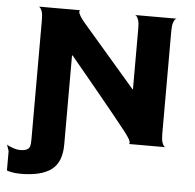

<svg xmlns="http://www.w3.org/2000/svg" viewBox="-104 -656 905 893"><g transform="rotate(5 348.0 -209.5)"><path d="M686 0H514Q519 0 516.5 -12Q514 -24 484 -62Q444 -113 347.5 -230.5Q251 -348 218 -387H215V-60V-1V0V29Q215 111 168 146.5Q121 182 24 182Q-2 182 -21 177.5Q-40 173 -40 172V82L-50 52Q-48 54 -38.5 58.5Q-29 63 -15 67.5Q-1 72 12 72Q35 72 45.5 65.5Q56 59 58.5 49Q61 39 61 18V0V-1V-60V-540Q61 -566 56.5 -579Q52 -592 46 -597Q40 -602 40 -600H236Q235 -600 233 -598.5Q231 -597 231 -593Q231 -577 265 -538L509 -255H511V-540Q511 -566 506.5 -579Q502 -592 496 -597Q490 -602 490 -600H686Q686 -602 680 -597.5Q674 -593 669.5 -579.5Q665 -566 665 -539V-60Q665 -34 669.5 -20.5Q674 -7 680 -2.5Q686 2 686 0Z"/></g></svg>

Font: Red Rose Bold
Style: Regular
Weight: 700
Designer: jaikishan Patel
Version: Version 1.000